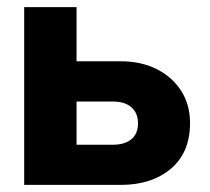

<svg xmlns="http://www.w3.org/2000/svg" viewBox="-20 -520 590 540"><path d="M297.1 -112.9H195.3V-234.4H297.7Q331.2 -234.4 349.7 -218.2Q368.1 -202 368.1 -172.9Q368.1 -143.9 349.5 -128.4Q331 -112.9 297.1 -112.9ZM319 -347.7H195.3V-500H48V0H319.9Q406.8 0 460.7 -45.5Q514.5 -91.1 514.5 -174Q514.5 -225.3 489.6 -264.4Q464.6 -303.5 420.7 -325.6Q376.9 -347.7 319 -347.7Z"/></svg>

Font: Overused Grotesk Light
Style: Regular
Weight: 300
Designer: RandomMaerks
Version: Version 0.005